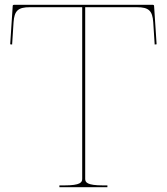

<svg xmlns="http://www.w3.org/2000/svg" viewBox="-20 -780 695 800"><path d="M38 -760C36.5 -760 33 -759 33 -755.5L22.5 -595.5L30.5 -594.5L36.5 -687.5C40 -735 54.5 -750 105 -750H322.5V-35C322.5 -20.5 316 -7.5 247.5 -7.5H227.5V0H427.5V-7.5H410C341.5 -7.5 335 -20.5 335 -35V-750H550C600.5 -750 615 -735 618.5 -687.5L624.5 -594.5L632.5 -595.5L622 -755.5C622 -759 618.5 -760 617 -760Z"/></svg>

Font: ZnikomitSC
Style: Regular
Weight: 100
Designer: gluk
Foundry: gluk
Version: Version 0.55